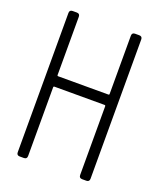

<svg xmlns="http://www.w3.org/2000/svg" viewBox="-122 -712 653 789"><g transform="rotate(20 204.5 -318.0)"><path d="M45.4 -13.7V-622.6Q45.4 -636.2 59.1 -636.2H77.1Q90.8 -636.2 90.8 -622.6V-367.7Q90.8 -363.8 95.2 -363.8H314Q318.4 -363.8 318.4 -367.7V-622.6Q318.4 -636.2 332 -636.2H350.1Q363.8 -636.2 363.8 -622.6V-13.7Q363.8 0 350.1 0H332Q318.4 0 318.4 -13.7V-314Q318.4 -318.4 314 -318.4H95.2Q90.8 -318.4 90.8 -314V-13.7Q90.8 0 77.1 0H59.1Q45.4 0 45.4 -13.7Z"/></g></svg>

Font: GOSTRUS
Style: type A
Weight: 200
Designer: Юрий и Татьяна Кривогуз
Version: Version 01.0